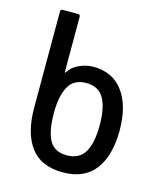

<svg xmlns="http://www.w3.org/2000/svg" viewBox="-107 -779 731 866"><g transform="rotate(15 258.0 -346.0)"><path d="M68 -240V-690Q68 -700 79 -700H149Q160 -700 160 -690V-433Q160 -430 162 -429.5Q164 -429 165 -432Q181 -459 214 -473.5Q247 -488 278 -488Q370 -488 418.5 -421.5Q467 -355 467 -240Q467 -124 417.5 -58Q368 8 267 8Q165 8 116.5 -57.5Q68 -123 68 -240ZM265 -71Q323 -71 348.5 -114Q374 -157 374 -240Q374 -323 349 -366Q324 -409 267 -409Q209 -409 184.5 -364.5Q160 -320 160 -242Q160 -156 183.5 -113.5Q207 -71 265 -71Z"/></g></svg>

Font: Barlow GEO Medium
Style: Regular
Weight: 500
Designer: Jeremy Tribby
Foundry: Tribby Type
Version: Version 1.408